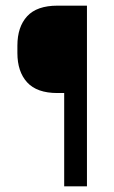

<svg xmlns="http://www.w3.org/2000/svg" viewBox="-20 -659 403 679"><path d="M183 -330Q110.5 -330 76 -367.8Q41.5 -405.5 41.5 -471.5V-497.5Q41.5 -564 76 -601.5Q110.5 -639 183 -639H227.5L228 -330ZM287.5 0H207V-639H287.5Z"/></svg>

Font: Anek Tamil
Style: Regular
Weight: 400
Designer: Aadarsh Rajan (Tamil), Yesha Goshar (Latin)
Foundry: Ek Type
Version: Version 1.003